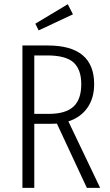

<svg xmlns="http://www.w3.org/2000/svg" viewBox="-20 -904 527 924"><path d="M331.1 -835 166 -757.8 149.9 -790 306.2 -883.8ZM461.9 0H397.9L253.9 -309.1Q249 -309.1 238.5 -308.6Q228 -308.1 222.2 -308.1H145V0H87.9V-685.1H210Q433.1 -685.1 433.1 -499Q433.1 -432.1 400.9 -385.7Q368.7 -339.4 309.1 -319.8ZM214.8 -356Q295.4 -356 333.3 -390.6Q371.1 -425.3 371.1 -499Q371.1 -569.3 334 -603.3Q296.9 -637.2 207 -637.2H145V-356Z"/></svg>

Font: Fira Sans Compressed Light
Style: Regular
Weight: 300
Width: 1
Designer: Carrois Corporate & Edenspiekermann AG
Foundry: Carrois Corporate GbR & Edenspiekermann AG
Version: Version 4.203;PS 004.203;hotconv 1.0.88;makeotf.lib2.5.64775